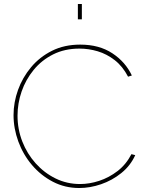

<svg xmlns="http://www.w3.org/2000/svg" viewBox="-20 -938 737 964"><path d="M48 -360Q48 -424 70.5 -486.5Q93 -549 136 -600.5Q179 -652 241 -683Q303 -714 383 -714Q478 -714 544 -670.5Q610 -627 642 -559L623 -553Q596 -605 556 -636Q516 -667 470.5 -680.5Q425 -694 379 -694Q305 -694 247 -665Q189 -636 149 -587Q109 -538 88.5 -478.5Q68 -419 68 -357Q68 -289 92 -227.5Q116 -166 159 -118Q202 -70 259 -42Q316 -14 382 -14Q429 -14 478 -30Q527 -46 570 -79Q613 -112 640 -164L659 -159Q635 -106 589 -69Q543 -32 487.5 -13Q432 6 378 6Q306 6 245.5 -25.5Q185 -57 140.5 -109.5Q96 -162 72 -227.5Q48 -293 48 -360ZM371 -841V-918H391V-841Z"/></svg>

Font: Raleway Thin Thin
Style: Regular
Weight: 250
Version: Version 4.026